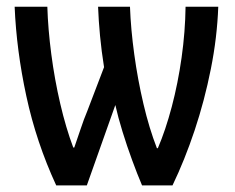

<svg xmlns="http://www.w3.org/2000/svg" viewBox="-20 -562 711 582"><path d="M641.6 -541.5Q638.2 -448.2 619.1 -352.8Q600.1 -257.3 570.1 -167.2Q540 -77.1 502.9 0H410.6Q396 -34.2 380.4 -76.9Q364.7 -119.6 351.3 -163.1Q337.9 -206.5 329.6 -243.7L243.2 0H150.4Q89.8 -131.3 59.8 -270.8Q29.8 -410.2 24.4 -541.5H123.5Q125.5 -474.1 135.5 -397.7Q145.5 -321.3 162.6 -247.8Q179.7 -174.3 202.1 -114.7H205.1Q213.9 -139.6 224.4 -171.1Q234.9 -202.6 244.1 -224.1L295.4 -358.4Q287.6 -407.2 283.2 -453.6Q278.8 -500 277.3 -541.5H374Q376.5 -473.6 387 -397.2Q397.5 -320.8 414.8 -247.1Q432.1 -173.3 455.6 -112.8H458.5Q481.9 -167.5 500.7 -238.5Q519.5 -309.6 530.5 -387.7Q541.5 -465.8 542.5 -541.5Z"/></svg>

Font: Open Sans Condensed SemiBold
Style: Regular
Weight: 600
Width: 3
Designer: Monotype Design Team
Foundry: Monotype Imaging Inc.
Version: Version 3.000; ttfautohint (v1.8.4)